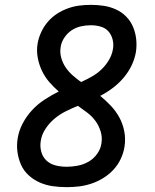

<svg xmlns="http://www.w3.org/2000/svg" viewBox="-20 -763 640 791"><path d="M255 8Q225 8 197 4Q169 0 144 -11Q119 -22 98.5 -40.5Q78 -59 67 -83.5Q56 -108 52 -136.5Q48 -165 53 -194Q58 -225 73.5 -254.5Q89 -284 112 -309Q135 -334 163.5 -352.5Q192 -371 222 -386Q201 -404 183 -425Q165 -446 153 -471Q141 -496 135.5 -525Q130 -554 135 -584Q139 -607 149.5 -630Q160 -653 176.5 -672.5Q193 -692 214.5 -706Q236 -720 259.5 -728.5Q283 -737 307 -740Q331 -743 354 -743Q382 -743 408 -739Q434 -735 458 -724Q482 -713 500 -694.5Q518 -676 528 -652.5Q538 -629 541 -602.5Q544 -576 540 -549Q535 -520 522 -493Q509 -466 489 -442.5Q469 -419 444.5 -400.5Q420 -382 393 -368Q416 -349 436.5 -327.5Q457 -306 471.5 -279.5Q486 -253 492 -222Q498 -191 493 -159Q489 -133 477.5 -108.5Q466 -84 447.5 -64Q429 -44 405.5 -29.5Q382 -15 356.5 -6.5Q331 2 305.5 5Q280 8 255 8ZM314 -425Q336 -435 357.5 -447Q379 -459 397 -476Q415 -493 428 -514.5Q441 -536 445 -559Q449 -580 444 -600Q439 -620 426.5 -634Q414 -648 394.5 -653.5Q375 -659 354 -659Q334 -659 313.5 -654.5Q293 -650 275.5 -638.5Q258 -627 245.5 -608.5Q233 -590 230 -570Q226 -546 232.5 -524Q239 -502 251 -484.5Q263 -467 279.5 -452.5Q296 -438 314 -425ZM255 -76Q277 -76 300.5 -80.5Q324 -85 345 -97Q366 -109 380.5 -129.5Q395 -150 398 -173Q402 -198 394.5 -222Q387 -246 373 -265Q359 -284 340 -298.5Q321 -313 301 -327Q276 -317 251 -304.5Q226 -292 204.5 -274Q183 -256 167.5 -232.5Q152 -209 148 -183Q144 -160 150 -138Q156 -116 171.5 -101.5Q187 -87 209 -81.5Q231 -76 255 -76Z"/></svg>

Font: Iosevka Custom Medium
Style: Italic
Weight: 500
Italic angle: -9°
Designer: Belleve Invis
Foundry: Belleve Invis
Version: Version 27.0.1